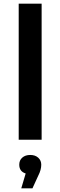

<svg xmlns="http://www.w3.org/2000/svg" viewBox="-20 -762 329 1047"><path d="M82 -742H207V0H82ZM205 136Q205 164 189 195L157 265H96L120 184Q85 173 85 136Q85 112 101.5 97.5Q118 83 145 83Q172 83 188.5 98Q205 113 205 136Z"/></svg>

Font: CMG Sans SemiBold
Style: Regular
Weight: 600
Designer: Julieta Ulanovsky
Foundry: Julieta Ulanovsky
Version: Version 7.200